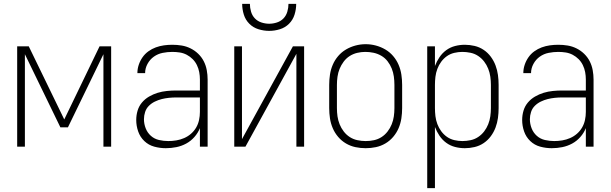

<svg xmlns="http://www.w3.org/2000/svg" viewBox="-20 -760 3165 995"><path d="M69 0V-520H129L313 -141L496 -520H556V0H516V-479L332 -100H293L109 -479V0Z M839 8Q809 8 779.5 0Q750 -8 728 -29Q706 -50 696 -79Q686 -108 686 -138Q686 -163 693 -186.5Q700 -210 715.5 -228.5Q731 -247 752.5 -259.5Q774 -272 797 -279Q820 -286 844.5 -288.5Q869 -291 893 -291H1016V-348Q1016 -367 1012.5 -386Q1009 -405 1000.5 -422.5Q992 -440 978.5 -453.5Q965 -467 948 -476Q931 -485 912 -488Q893 -491 873 -491Q848 -491 823 -486Q798 -481 777.5 -466.5Q757 -452 744.5 -429Q732 -406 732 -381H692Q692 -403 699 -424Q706 -445 718.5 -463Q731 -481 749 -494Q767 -507 787.5 -514.5Q808 -522 829.5 -525Q851 -528 873 -528Q898 -528 922 -524Q946 -520 968 -509Q990 -498 1007.5 -481Q1025 -464 1036 -442.5Q1047 -421 1051.5 -396.5Q1056 -372 1056 -348V0H1016V-96Q1006 -71 987.5 -50Q969 -29 945 -16Q921 -3 894 2.5Q867 8 839 8ZM852 -29Q873 -29 894 -32.5Q915 -36 934.5 -44.5Q954 -53 970 -67Q986 -81 996.5 -99Q1007 -117 1011.5 -138Q1016 -159 1016 -180V-255H893Q874 -255 855 -253Q836 -251 818 -246.5Q800 -242 782.5 -233.5Q765 -225 751.5 -211.5Q738 -198 732 -179.5Q726 -161 726 -142Q726 -118 735 -95Q744 -72 762 -56Q780 -40 804 -34.5Q828 -29 852 -29Z M1194 0V-520H1234V-39L1498 -520H1556V0H1516V-481L1252 0ZM1375 -600Q1347 -600 1319.5 -608.5Q1292 -617 1272 -637Q1252 -657 1243.5 -684.5Q1235 -712 1235 -740H1275Q1275 -720 1281 -699.5Q1287 -679 1301 -664.5Q1315 -650 1335 -643.5Q1355 -637 1375 -637Q1395 -637 1415 -643.5Q1435 -650 1449 -664.5Q1463 -679 1469 -699.5Q1475 -720 1475 -740H1515Q1515 -712 1506.5 -684.5Q1498 -657 1478 -637Q1458 -617 1430.5 -608.5Q1403 -600 1375 -600Z M1875 8Q1848 8 1822 2.5Q1796 -3 1773 -16.5Q1750 -30 1732.5 -50.5Q1715 -71 1704.5 -95.5Q1694 -120 1690 -146.5Q1686 -173 1686 -200V-320Q1686 -347 1690 -373.5Q1694 -400 1704.5 -424.5Q1715 -449 1732.5 -469.5Q1750 -490 1773 -503.5Q1796 -517 1822 -524Q1848 -531 1875 -531Q1902 -531 1928 -524Q1954 -517 1977 -503.5Q2000 -490 2017.5 -469.5Q2035 -449 2045.5 -424.5Q2056 -400 2060 -373.5Q2064 -347 2064 -320V-200Q2064 -173 2060 -146.5Q2056 -120 2045.5 -95.5Q2035 -71 2017.5 -50.5Q2000 -30 1977 -16.5Q1954 -3 1928 2.5Q1902 8 1875 8ZM1875 -29Q1897 -29 1918 -33.5Q1939 -38 1957 -49.5Q1975 -61 1988.5 -78.5Q2002 -96 2010 -116Q2018 -136 2021 -157Q2024 -178 2024 -200V-320Q2024 -342 2021 -363.5Q2018 -385 2010 -405Q2002 -425 1988.5 -442.5Q1975 -460 1956 -471Q1937 -482 1916 -486.5Q1895 -491 1873 -491Q1852 -491 1831 -486Q1810 -481 1792 -469.5Q1774 -458 1761 -440.5Q1748 -423 1740 -403.5Q1732 -384 1729 -362.5Q1726 -341 1726 -320V-200Q1726 -178 1729 -157Q1732 -136 1740 -116Q1748 -96 1761.5 -78.5Q1775 -61 1793 -49.5Q1811 -38 1832.5 -33.5Q1854 -29 1875 -29Z M2194 215V-520H2234V-418Q2243 -442 2257.5 -463.5Q2272 -485 2292.5 -500Q2313 -515 2338 -521.5Q2363 -528 2389 -528Q2414 -528 2439.5 -522Q2465 -516 2486.5 -501.5Q2508 -487 2523.5 -466Q2539 -445 2548 -421Q2557 -397 2560.5 -371.5Q2564 -346 2564 -320V-200Q2564 -174 2560.5 -148.5Q2557 -123 2548 -99Q2539 -75 2523.5 -54Q2508 -33 2486.5 -18.5Q2465 -4 2439.5 2Q2414 8 2389 8Q2363 8 2338 1.5Q2313 -5 2292.5 -20Q2272 -35 2257.5 -56.5Q2243 -78 2234 -102V215ZM2376 -29Q2397 -29 2418.5 -33.5Q2440 -38 2458 -50Q2476 -62 2489 -79Q2502 -96 2510 -116Q2518 -136 2521 -157.5Q2524 -179 2524 -200V-320Q2524 -341 2521 -362.5Q2518 -384 2510 -404Q2502 -424 2489 -441Q2476 -458 2458 -470Q2440 -482 2418.5 -486.5Q2397 -491 2376 -491Q2355 -491 2334 -486Q2313 -481 2296 -469Q2279 -457 2266.5 -440Q2254 -423 2246.5 -403Q2239 -383 2236.5 -362Q2234 -341 2234 -320V-200Q2234 -179 2236.5 -158Q2239 -137 2246.5 -117Q2254 -97 2266.5 -80Q2279 -63 2296 -51Q2313 -39 2334 -34Q2355 -29 2376 -29Z M2839 8Q2809 8 2779.5 0Q2750 -8 2728 -29Q2706 -50 2696 -79Q2686 -108 2686 -138Q2686 -163 2693 -186.5Q2700 -210 2715.5 -228.5Q2731 -247 2752.5 -259.5Q2774 -272 2797 -279Q2820 -286 2844.5 -288.5Q2869 -291 2893 -291H3016V-348Q3016 -367 3012.5 -386Q3009 -405 3000.5 -422.5Q2992 -440 2978.5 -453.5Q2965 -467 2948 -476Q2931 -485 2912 -488Q2893 -491 2873 -491Q2848 -491 2823 -486Q2798 -481 2777.5 -466.5Q2757 -452 2744.5 -429Q2732 -406 2732 -381H2692Q2692 -403 2699 -424Q2706 -445 2718.5 -463Q2731 -481 2749 -494Q2767 -507 2787.5 -514.5Q2808 -522 2829.5 -525Q2851 -528 2873 -528Q2898 -528 2922 -524Q2946 -520 2968 -509Q2990 -498 3007.5 -481Q3025 -464 3036 -442.5Q3047 -421 3051.5 -396.5Q3056 -372 3056 -348V0H3016V-96Q3006 -71 2987.5 -50Q2969 -29 2945 -16Q2921 -3 2894 2.5Q2867 8 2839 8ZM2852 -29Q2873 -29 2894 -32.5Q2915 -36 2934.5 -44.5Q2954 -53 2970 -67Q2986 -81 2996.5 -99Q3007 -117 3011.5 -138Q3016 -159 3016 -180V-255H2893Q2874 -255 2855 -253Q2836 -251 2818 -246.5Q2800 -242 2782.5 -233.5Q2765 -225 2751.5 -211.5Q2738 -198 2732 -179.5Q2726 -161 2726 -142Q2726 -118 2735 -95Q2744 -72 2762 -56Q2780 -40 2804 -34.5Q2828 -29 2852 -29Z"/></svg>

Font: Zed Sans Extralight
Style: Regular
Weight: 200
Designer: Belleve Invis
Foundry: Belleve Invis
Version: Version 1.0.0; ttfautohint (v1.8.4)